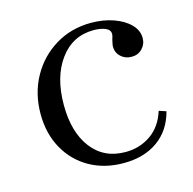

<svg xmlns="http://www.w3.org/2000/svg" viewBox="-77 -531 623 620"><g transform="rotate(-15 235.0 -221.5)"><path d="M264 11Q200 11 150.5 -17Q101 -45 73 -95.5Q45 -146 45 -211Q45 -280 75.5 -335Q106 -390 159 -422Q212 -454 278 -454Q319 -454 353 -442Q387 -430 407 -409.5Q427 -389 427 -364Q427 -343 413 -328.5Q399 -314 378 -314Q356 -314 341.5 -327.5Q327 -341 327 -360Q327 -365 328 -370Q329 -375 331 -384Q333 -390 334 -394Q335 -398 335 -402Q335 -416 319 -422.5Q303 -429 280 -429Q210 -429 167.5 -371.5Q125 -314 125 -220Q125 -129 166 -75.5Q207 -22 279 -22Q327 -22 364 -48Q401 -74 416 -123L440 -115Q424 -54 378 -21.5Q332 11 264 11Z"/></g></svg>

Font: Baskervville
Style: Regular
Weight: 400
Designer: Alexis Faudot, Rémi Forte, Morgane Pierson, Rafael Ribas, Tanguy Vanlaeys, Rosalie Wagner, Thomas Huot-Marchand
Foundry: ANRT
Version: Version 1.100